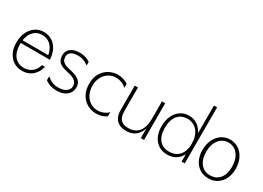

<svg xmlns="http://www.w3.org/2000/svg" viewBox="-16 -1494 3076 2244"><g transform="rotate(30 1522.0 -371.5)"><path d="M263.5 14Q197.5 14 147.8 -18Q98 -50 70.2 -107.5Q42.5 -165 42.5 -241Q42.5 -319.5 70.5 -379.8Q98.5 -440 148.5 -474Q198.5 -508 263.5 -508Q326.5 -508 374.5 -477.5Q422.5 -447 451 -391.5Q479.5 -336 483.5 -261H444.5Q441 -309.5 426.5 -347.8Q412 -386 388.5 -412.8Q365 -439.5 333.5 -453.8Q302 -468 263.5 -468Q223.5 -468 191.2 -452.5Q159 -437 136.2 -408Q113.5 -379 101.2 -337.8Q89 -296.5 89 -245.5Q89 -194.5 101 -153.8Q113 -113 135.8 -84.8Q158.5 -56.5 191 -41.5Q223.5 -26.5 264.5 -26.5Q306.5 -26.5 340.8 -42.5Q375 -58.5 399 -88.5Q423 -118.5 434 -160.5H475.5Q461 -105 431 -66Q401 -27 358.8 -6.5Q316.5 14 263.5 14ZM63.5 -261V-298.5H468L469.5 -261Z M728 12.5Q695.5 12.5 667.2 6.2Q639 0 615.2 -11.2Q591.5 -22.5 572.5 -37L573 -91Q588 -77 609.2 -62.5Q630.5 -48 659.8 -38.2Q689 -28.5 727.5 -28.5Q758 -28.5 784.2 -35Q810.5 -41.5 830.2 -54.2Q850 -67 861 -85.8Q872 -104.5 872 -129Q872 -148.5 864.8 -165.5Q857.5 -182.5 841.2 -196.8Q825 -211 797.8 -222Q770.5 -233 730.5 -241Q689 -249.5 660.5 -261.2Q632 -273 614.8 -289.5Q597.5 -306 589.8 -328.5Q582 -351 582 -380.5Q582 -420 602 -448.5Q622 -477 659 -492.5Q696 -508 746.5 -508Q776 -508 800.2 -503.2Q824.5 -498.5 846 -489.2Q867.5 -480 888 -466.5V-417.5Q871.5 -429.5 851.8 -441.2Q832 -453 806.8 -460.8Q781.5 -468.5 747.5 -468.5Q713 -468.5 684.2 -460.2Q655.5 -452 638.5 -432.8Q621.5 -413.5 621.5 -380.5Q621.5 -361.5 629 -342.2Q636.5 -323 661.2 -307Q686 -291 736.5 -280.5Q780.5 -271.5 813.8 -259.2Q847 -247 869.2 -229.8Q891.5 -212.5 902.8 -190Q914 -167.5 914 -138Q914 -93.5 892 -59.5Q870 -25.5 828.5 -6.5Q787 12.5 728 12.5Z M1261 14Q1201.5 14 1146.2 -15Q1091 -44 1055.8 -102.5Q1020.5 -161 1020.5 -249.5Q1020.5 -335.5 1056 -393Q1091.5 -450.5 1146.5 -479.2Q1201.5 -508 1260.5 -508Q1298 -508 1333 -498Q1368 -488 1400 -467.5V-411Q1384.5 -428.5 1362 -441Q1339.5 -453.5 1313.5 -460.5Q1287.5 -467.5 1261.5 -467.5Q1219 -467.5 1183.2 -451.5Q1147.5 -435.5 1121 -406.2Q1094.5 -377 1079.8 -337.2Q1065 -297.5 1065 -250Q1065 -200.5 1079.5 -159.8Q1094 -119 1120.5 -89Q1147 -59 1182.8 -42.8Q1218.5 -26.5 1261 -26.5Q1301 -26.5 1338.5 -42.2Q1376 -58 1400.5 -84V-26.5Q1379.5 -13 1357 -4Q1334.5 5 1310.8 9.5Q1287 14 1261 14Z M1668 14Q1612 14 1572.8 -6.8Q1533.5 -27.5 1513.2 -67.2Q1493 -107 1493 -163.5V-495H1536.5V-181Q1536.5 -135 1548.5 -100.5Q1560.5 -66 1590.5 -46.8Q1620.5 -27.5 1674 -27.5Q1720 -27.5 1754.8 -42.5Q1789.5 -57.5 1813.2 -87Q1837 -116.5 1849 -160.5Q1861 -204.5 1861 -262V-495H1904.5V0H1861V-176.5L1876.5 -202Q1866 -127.5 1838.8 -79.8Q1811.5 -32 1768.8 -9Q1726 14 1668 14Z M2221.5 14Q2155.5 14 2105.8 -17.5Q2056 -49 2028.5 -106.8Q2001 -164.5 2001 -242Q2001 -321.5 2029 -381.8Q2057 -442 2106.8 -475.8Q2156.5 -509.5 2221 -509.5Q2272.5 -509.5 2314.5 -487.8Q2356.5 -466 2386.5 -424.8Q2416.5 -383.5 2431 -325L2411 -313V-757H2453.5V0H2411V-167.5L2431.5 -155Q2410 -72 2355.2 -29Q2300.5 14 2221.5 14ZM2223.5 -27Q2266.5 -27 2301 -41.2Q2335.5 -55.5 2359.8 -82.8Q2384 -110 2397 -149.5Q2410 -189 2410 -239Q2410 -291 2396.8 -333.2Q2383.5 -375.5 2359 -405.8Q2334.5 -436 2300 -452.2Q2265.5 -468.5 2223 -468.5Q2167 -468.5 2127 -442.5Q2087 -416.5 2065.5 -366.8Q2044 -317 2044 -246.5Q2044 -194 2056 -153.2Q2068 -112.5 2091.2 -84.2Q2114.5 -56 2147.8 -41.5Q2181 -27 2223.5 -27Z M2777.5 14Q2711 14 2660.5 -18Q2610 -50 2582 -107.5Q2554 -165 2554 -241Q2554 -318.5 2582.8 -378.8Q2611.5 -439 2662 -473.5Q2712.5 -508 2777.5 -508Q2843 -508 2893.8 -473.5Q2944.5 -439 2973.2 -378.8Q3002 -318.5 3002 -241Q3002 -165.5 2973.8 -108Q2945.5 -50.5 2895 -18.2Q2844.5 14 2777.5 14ZM2777.5 -27Q2818.5 -27 2850.8 -41.5Q2883 -56 2905.8 -83.8Q2928.5 -111.5 2940.5 -151.2Q2952.5 -191 2952.5 -241Q2952.5 -292 2940 -333.5Q2927.5 -375 2904.2 -405Q2881 -435 2848.8 -451.2Q2816.5 -467.5 2777.5 -467.5Q2738 -467.5 2706 -451.8Q2674 -436 2650.8 -406.5Q2627.5 -377 2615 -336.2Q2602.5 -295.5 2602.5 -245.5Q2602.5 -195 2614.8 -154.5Q2627 -114 2649.8 -85.5Q2672.5 -57 2704.8 -42Q2737 -27 2777.5 -27Z"/></g></svg>

Font: Russolo 10pt ExtraLight
Style: Regular
Weight: 200
Designer: Micah Stupak-Hahn
Version: Version 1.000